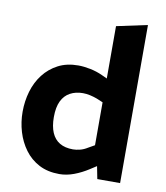

<svg xmlns="http://www.w3.org/2000/svg" viewBox="-86 -841 796 921"><g transform="rotate(10 312.0 -381.0)"><path d="M265 8Q208 8 166 -14Q124 -36 96 -74Q68 -112 54 -159Q40 -206 40 -256Q40 -308 54 -355.5Q68 -403 96.5 -440Q125 -477 167 -499Q209 -521 265 -521Q292 -521 324 -514.5Q356 -508 384 -495L410 -483V-738L560 -770V0H449L437 -61L406 -41Q372 -19 336 -5.5Q300 8 265 8ZM192 -257Q192 -212 205 -181.5Q218 -151 244 -135.5Q270 -120 309 -120Q324 -120 342.5 -124.5Q361 -129 380 -141L410 -158V-367L379 -380Q363 -386 345 -390Q327 -394 310 -394Q275 -394 248 -379.5Q221 -365 206.5 -335Q192 -305 192 -257Z"/></g></svg>

Font: REM SemiBold
Style: Regular
Weight: 600
Designer: Octavio Pardo
Foundry: Ashler Design
Version: Version 1.005;gftools[0.9.28]